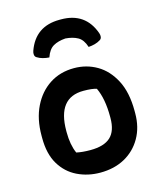

<svg xmlns="http://www.w3.org/2000/svg" viewBox="-121 -901 842 1001"><g transform="rotate(-15 300.0 -400.5)"><path d="M300 -711Q260 -708 234 -693Q208 -678 194 -637Q177 -638 160 -642.5Q143 -647 129 -656Q121 -661 119.5 -671Q118 -681 122 -692Q165 -813 296 -813H304Q435 -813 478 -692Q482 -681 480.5 -671Q479 -661 471 -656Q457 -647 440 -642.5Q423 -638 406 -637Q393 -678 366.5 -693Q340 -708 300 -711ZM303 -550Q370 -550 426 -517.5Q482 -485 516.5 -419Q551 -353 551 -253V-240Q551 -165 518.5 -108Q486 -51 429 -19.5Q372 12 296 12Q229 12 172.5 -15.5Q116 -43 82.5 -99Q49 -155 49 -241V-254Q49 -343 81.5 -409.5Q114 -476 171 -513Q228 -550 303 -550ZM320 -423Q180 -423 180 -244V-237Q180 -169 201 -122Q232 -115 276 -115Q350 -115 385 -147.5Q420 -180 420 -250V-257Q420 -354 391 -415Q367 -423 320 -423Z"/></g></svg>

Font: Recursive Mn Csl St
Style: Bold
Weight: 700
Monospace: yes
Version: Version 1.079;hotconv 1.0.112;makeotfexe 2.5.65598; ttfautoh